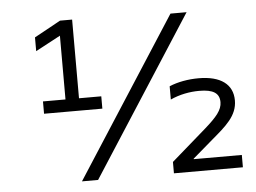

<svg xmlns="http://www.w3.org/2000/svg" viewBox="-49 -744 1078 807"><g transform="rotate(-5 489.5 -340.5)"><path d="M131 -297H377V-349H283V-681H232L121 -620V-562L226 -618V-349H131ZM265 0H333L765 -670H697ZM653 0H944V-52H741V-54L826 -127C886 -178 935 -218 935 -283C935 -351 884 -389 791 -389C747 -389 702 -381 667 -366V-310C706 -328 749 -336 789 -336C848 -336 874 -319 874 -281C874 -248 850 -220 800 -176L653 -48Z"/></g></svg>

Font: LT Wave Text Light
Style: Regular
Weight: 300
Designer: Daniel Lyons
Version: Version 2.5 (Glyphs App)